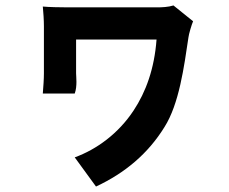

<svg xmlns="http://www.w3.org/2000/svg" viewBox="-20 -581 840 704"><path d="M583 -115C637 -200 655 -337 671 -444C672 -455 683 -492 688 -503L616 -561C597 -555 574 -554 554 -554H229C198 -554 158 -555 137 -557C139 -536 141 -507 141 -485V-312C141 -291 139 -264 137 -238H254C264 -265 259 -301 259 -312V-436H554C546 -329 515 -244 470 -176C414 -91 334 -33 254 -4L332 103C439 53 523 -18 583 -115Z"/></svg>

Font: Glow Sans TC Compressed
Style: Bold
Weight: 700
Width: 2
Designer: Ryoko NISHIZUKA (kana, bopomofo & ideographs); Paul D. Hunt (Latin, Greek & Cyrillic); Sandoll Communications, Soo-young
Version: Version 0.93